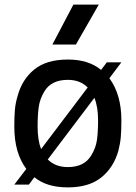

<svg xmlns="http://www.w3.org/2000/svg" viewBox="-20 -800 588 832"><path d="M42 0ZM274 12Q182 12 129 -32L105 0H42L94 -68Q42 -137 42 -251Q42 -294 44.5 -323.5Q47 -353 56 -383Q75 -455 128 -498.5Q181 -542 274 -542Q364 -542 418 -497L443 -530H506L454 -461Q506 -390 506 -279Q506 -236 503.5 -207Q501 -178 493 -147Q473 -75 419.5 -31.5Q366 12 274 12ZM274 -76Q345 -76 375 -126Q395 -158 400 -192.5Q405 -227 405 -279Q405 -337 389 -376L187 -109Q220 -76 274 -76ZM158 -154 360 -421Q327 -454 274 -454Q203 -454 173 -405Q153 -372 148 -337.5Q143 -303 143 -251Q143 -193 158 -154ZM408 -607ZM309 -607H207L298 -780H408Z"/></svg>

Font: Tanohe Sans Medium
Style: Regular
Weight: 500
Designer: Village Type and Design LLC
Foundry: Cooper Hewitt Smithsonian Design Museum
Version: Version 1.00;September 29, 2021;FontCreator 13.0.0.2655 64-b